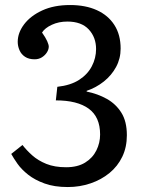

<svg xmlns="http://www.w3.org/2000/svg" viewBox="-20 -734 582 767"><path d="M251 13.2Q196.8 13.2 158 -1Q119.1 -15.1 92.5 -36.1Q65.9 -57.1 50 -79.6Q34.2 -102.1 24.9 -119.1L69.8 -154.8Q85.9 -133.8 108.9 -113.3Q131.8 -92.8 165 -79.3Q198.2 -65.9 244.1 -65.9Q290 -65.9 320.1 -84.5Q350.1 -103 365 -133.1Q379.9 -163.1 379.9 -196.8Q379.9 -266.6 334.5 -299.8Q289.1 -333 203.1 -333L209 -387.2Q262.2 -393.1 296.1 -415Q330.1 -437 346.9 -469.5Q363.8 -502 363.8 -538.1Q363.8 -585 334.5 -616.5Q305.2 -647.9 249 -647.9Q214.8 -647.9 187 -635Q159.2 -622.1 147.9 -604Q162.1 -584 168.5 -569.6Q174.8 -555.2 174.8 -547.9Q174.8 -536.6 167.5 -524.9Q160.2 -513.2 147.5 -505.1Q134.8 -497.1 118.2 -497.1Q95.2 -497.1 80.1 -507.1Q64.9 -517.1 57.9 -533.4Q50.8 -549.8 50.8 -566.9Q50.8 -603 76.4 -637Q102.1 -670.9 148.9 -692.4Q195.8 -713.9 259.8 -713.9Q321.8 -713.9 366.9 -693.4Q412.1 -672.9 437 -634Q461.9 -595.2 461.9 -540Q461.9 -500 443.8 -466.6Q425.8 -433.1 394.8 -408.4Q363.8 -383.8 326.2 -371.1V-368.2Q370.1 -359.4 406.5 -339.1Q442.9 -318.8 464.8 -283.9Q486.8 -249 486.8 -193.8Q486.8 -146 468.5 -107.9Q450.2 -69.8 417.5 -43Q384.8 -16.1 341.8 -1.5Q298.8 13.2 251 13.2Z"/></svg>

Font: Literata
Style: Regular
Weight: 400
Designer: Latin by Veronika Burian and Jose Scaglione. Greek by Irene Vlachou. Cyrillic by Vera Evstafieva.
Foundry: TypeTogether
Version: Version 3.002